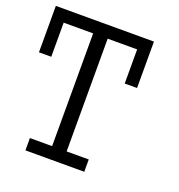

<svg xmlns="http://www.w3.org/2000/svg" viewBox="-118 -737 782 837"><g transform="rotate(20 273.0 -318.5)"><path d="M455.1 -421.9H397.9V-580.1H261.2V-57.1H363.8V0H90.8V-57.1H193.8V-580.1H57.1V-421.9H0V-637.2H455.1Z"/></g></svg>

Font: Anonymous Pro
Style: Regular
Weight: 400
Monospace: yes
Designer: Mark Simonson
Version: Version 1.003